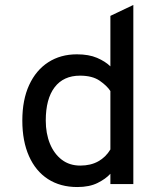

<svg xmlns="http://www.w3.org/2000/svg" viewBox="-20 -742 656 774"><path d="M291.5 12Q223 12 173.2 -20.2Q123.5 -52.5 96.8 -112.8Q70 -173 70 -256Q70 -339.5 97.5 -399.2Q125 -459 174.5 -491Q224 -523 290 -523Q338 -523 371.2 -508.8Q404.5 -494.5 425 -474.5V-678L517.5 -722V0H425V-41.5Q406.5 -21 373.5 -4.5Q340.5 12 291.5 12ZM303.5 -74.5Q345.5 -74.5 376 -91.5Q406.5 -108.5 425 -139.5V-375Q411.5 -396 382 -416.5Q352.5 -437 302.5 -437Q236 -437 200.2 -390.2Q164.5 -343.5 164.5 -256Q164.5 -204 181.2 -163Q198 -122 229 -98.2Q260 -74.5 303.5 -74.5Z"/></svg>

Font: Overpass Mono Light Medium
Style: Regular
Weight: 500
Monospace: yes
Version: Version 4.000